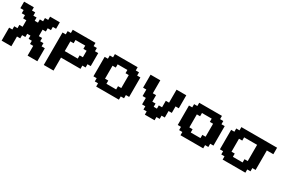

<svg xmlns="http://www.w3.org/2000/svg" viewBox="120 -1851 4755 3201"><g transform="rotate(30 2497.0 -250.0)"><path d="M500 125H687.5V-125H625V-187.5H562.5V-250H500V-375H562.5V-437.5H625V-500H687.5V-625H500V-562.5H437.5V-500H375V-437.5H312.5V-500H250V-562.5H187.5V-625H0V-500H62.5V-437.5H125V-375H187.5V-250H125V-187.5H62.5V-125H0V125H187.5V-62.5H250V-125H312.5V-187.5H375V-125H437.5V-62.5H500Z M811.5 125H999V-125H1374V-187.5H1436.5V-250H1499V-500H1436.5V-562.5H1374V-625H936.5V-562.5H874V-500H811.5ZM1249 -250H999V-437.5H1061.5V-500H1249V-437.5H1311.5V-312.5H1249Z M1748 0H2185.5V-62.5H2248V-125H2310.5V-500H2248V-562.5H2185.5V-625H1748V-562.5H1685.5V-500H1623V-125H1685.5V-62.5H1748ZM2060.5 -125H1873V-187.5H1810.5V-437.5H1873V-500H2060.5V-437.5H2123V-187.5H2060.5Z M2684.6 0H2872.1V-62.5H2934.6V-125H2997.1V-250H3059.6V-375H3122.1V-625H2934.6V-375H2872.1V-250H2809.6V-187.5H2747.1V-250H2684.6V-375H2622.1V-625H2434.6V-375H2497.1V-250H2559.6V-125H2622.1V-62.5H2684.6Z M3371.1 0H3808.6V-62.5H3871.1V-125H3933.6V-500H3871.1V-562.5H3808.6V-625H3371.1V-562.5H3308.6V-500H3246.1V-125H3308.6V-62.5H3371.1ZM3683.6 -125H3496.1V-187.5H3433.6V-437.5H3496.1V-500H3683.6V-437.5H3746.1V-187.5H3683.6Z M4182.6 0H4620.1V-62.5H4682.6V-125H4745.1V-500H4870.1V-625H4182.6V-562.5H4120.1V-500H4057.6V-125H4120.1V-62.5H4182.6ZM4495.1 -125H4307.6V-187.5H4245.1V-437.5H4307.6V-500H4557.6V-187.5H4495.1Z"/></g></svg>

Font: Faithful 32x
Style: Semibold
Weight: 400
Foundry: Faithful Resource Pack
Version: Version 1.0; January 27, 2023